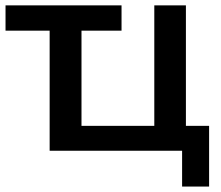

<svg xmlns="http://www.w3.org/2000/svg" viewBox="-20 -559 818 712"><path d="M755.4 132.8V-92.3H669.4V-539.1H552.2V-92.3H282.2V-445.3H430.7V-539.1H0.5V-445.3H164.1V0H655.3V132.8Z"/></svg>

Font: Winston Medium
Style: Regular
Weight: 500
Designer: Vernon Adams, Kim Jin-seong, David Berlow, Cristiano Sobral
Foundry: The Winston Project Authors
Version: Version 3.004